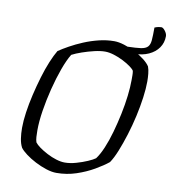

<svg xmlns="http://www.w3.org/2000/svg" viewBox="-90 -911 885 989"><g transform="rotate(10 352.5 -416.5)"><path d="M271 0Q247 0 217.5 -9.5Q188 -19 159 -34Q130 -49 107.5 -66Q85 -83 75 -97Q65 -116 61 -142Q57 -168 57 -198Q57 -234 63.5 -279.5Q70 -325 81.5 -374Q93 -423 107 -470Q121 -517 137 -555.5Q153 -594 168 -619Q190 -634 221.5 -651.5Q253 -669 290 -684.5Q327 -700 367.5 -710Q408 -720 448 -720Q471 -720 500 -711Q529 -702 557.5 -687.5Q586 -673 608.5 -655.5Q631 -638 641 -622Q647 -606 649 -585Q651 -564 651 -545Q651 -508 644.5 -460Q638 -412 626.5 -360.5Q615 -309 599.5 -259.5Q584 -210 567.5 -169Q551 -128 534 -103Q507 -81 465.5 -57Q424 -33 374.5 -16.5Q325 0 271 0ZM304 -60Q332 -60 363.5 -69Q395 -78 421.5 -89.5Q448 -101 460 -110Q478 -134 494.5 -173Q511 -212 524.5 -260Q538 -308 548.5 -358Q559 -408 564.5 -454.5Q570 -501 570 -538Q570 -551 570 -563Q570 -575 568 -586Q564 -594 547 -606.5Q530 -619 506.5 -631Q483 -643 457.5 -651Q432 -659 411 -659Q386 -659 354.5 -651.5Q323 -644 292.5 -633.5Q262 -623 241 -612Q222 -581 203.5 -530Q185 -479 170 -419.5Q155 -360 146 -302.5Q137 -245 137 -199Q137 -180 138 -164.5Q139 -149 143 -137Q151 -126 169 -113Q187 -100 211 -87.5Q235 -75 259.5 -67.5Q284 -60 304 -60ZM560 -674Q552 -674 540 -675.5Q528 -677 519 -681L520 -704Q564 -705 588.5 -708.5Q613 -712 624 -723.5Q635 -735 637 -759Q639 -783 639 -825Q651 -830 660 -831.5Q669 -833 674 -833Q683 -833 694 -818.5Q705 -804 705 -791Q705 -757 686.5 -730.5Q668 -704 635 -689Q602 -674 560 -674Z"/></g></svg>

Font: Texturina Medium 12pt ExtraLight
Style: Italic
Weight: 250
Italic angle: -11°
Version: Version 1.002